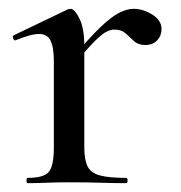

<svg xmlns="http://www.w3.org/2000/svg" viewBox="-20 -415 409 435"><path d="M149 -271 143 -282Q181 -328 206 -352Q231 -376 249 -385.5Q267 -395 283 -395Q304 -395 325 -382Q346 -369 346 -349Q346 -334 336 -323.5Q326 -313 309 -313Q293 -313 283.5 -322Q274 -331 264.5 -339.5Q255 -348 239 -348Q231 -348 221 -343Q211 -338 194.5 -321.5Q178 -305 149 -271ZM43 0Q40 0 40 -6Q40 -12 43 -12Q79 -12 90.5 -25.5Q102 -39 102 -81V-276Q102 -308 94.5 -323Q87 -338 69 -338Q59 -338 46 -334.5Q33 -331 16 -324Q12 -322 10 -327.5Q8 -333 11 -335L134 -394Q138 -395 140 -395Q149 -395 160 -373Q171 -351 171 -310V-81Q171 -53 178.5 -38Q186 -23 206.5 -17.5Q227 -12 266 -12Q269 -12 269 -6Q269 0 266 0Q240 0 207 -1Q174 -2 137 -2Q110 -2 85.5 -1Q61 0 43 0Z"/></svg>

Font: Cormorant Light Medium
Style: Regular
Weight: 500
Version: Version 4.000